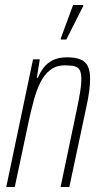

<svg xmlns="http://www.w3.org/2000/svg" viewBox="-20 -747 397 767"><path d="M5 0 112 -510H139L127 -436H131Q140 -457 153.5 -475.5Q167 -494 190 -506Q213 -518 247 -518Q280 -518 300.5 -510Q321 -502 330.5 -483Q340 -464 340 -433Q340 -412 336.5 -384Q333 -356 325 -320L257 0H222L288 -315Q296 -354 300.5 -382Q305 -410 305 -430Q305 -454 299 -466Q293 -478 278.5 -482Q264 -486 240 -486Q204 -486 180 -467Q156 -448 140.5 -416Q125 -384 114.5 -344.5Q104 -305 95 -264L39 0ZM223 -589V-594L272 -727H313L312 -722L245 -589Z"/></svg>

Font: Saira ExtraCondensed Thin
Style: Italic
Weight: 250
Width: 2
Italic angle: -12°
Designer: Hector Gatti with collaboration of the Omnibus-Type team
Foundry: Omnibus-Type
Version: Version 1.101